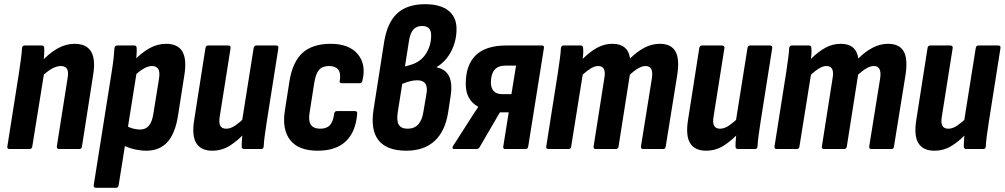

<svg xmlns="http://www.w3.org/2000/svg" viewBox="-20 -711 4793 916"><path d="M263 0Q250 0 251 -12L302 -335Q308 -368 300 -382Q292 -396 270 -396Q250 -396 227 -383Q204 -370 177 -344L175 -414Q214 -457 254 -479.5Q294 -502 336 -502Q392 -502 414.5 -465Q437 -428 424 -351L371 -12Q370 0 358 0ZM26 0Q13 0 15 -12L71 -367Q76 -401 80 -430.5Q84 -460 85 -481Q87 -494 98 -494H179Q191 -494 191 -481Q192 -465 190 -441Q188 -417 185 -398L191 -366L134 -12Q132 0 121 0Z M678 8Q649 8 616.5 0Q584 -8 562 -22L577 -115Q593 -104 611.5 -98.5Q630 -93 648 -93Q675 -93 690.5 -111.5Q706 -130 712 -170L738 -332Q744 -366 735.5 -381Q727 -396 705 -396Q686 -396 663.5 -382.5Q641 -369 614 -343L612 -415Q654 -459 692.5 -480.5Q731 -502 772 -502Q829 -502 850.5 -464.5Q872 -427 859 -349L830 -164Q817 -76 779.5 -34Q742 8 678 8ZM438 185Q426 185 427 173L513 -369Q519 -407 522 -434Q525 -461 526 -481Q528 -494 539 -494H621Q632 -494 632 -481Q633 -466 631 -443.5Q629 -421 627 -403L632 -366L546 173Q544 185 533 185Z M992 8Q939 8 916.5 -28Q894 -64 907 -142L960 -481Q962 -494 973 -494H1068Q1082 -494 1080 -481L1029 -159Q1023 -127 1030.5 -112Q1038 -97 1059 -97Q1080 -97 1102 -112Q1124 -127 1150 -152L1152 -81Q1117 -42 1078 -17Q1039 8 992 8ZM1145 0Q1133 0 1133 -12Q1133 -30 1135 -52.5Q1137 -75 1139 -94L1134 -129L1190 -481Q1192 -494 1203 -494H1298Q1310 -494 1308 -481L1252 -126Q1247 -92 1243 -63.5Q1239 -35 1238 -12Q1237 0 1226 0Z M1496 8Q1405 8 1365 -42Q1325 -92 1339 -183L1361 -324Q1376 -416 1423.5 -459Q1471 -502 1558 -502Q1645 -502 1686.5 -453Q1728 -404 1709 -326Q1706 -314 1697 -314H1611Q1598 -314 1601 -326Q1607 -362 1593.5 -379Q1580 -396 1550 -396Q1518 -396 1502 -377.5Q1486 -359 1479 -314L1458 -180Q1450 -137 1462.5 -117Q1475 -97 1508 -97Q1539 -97 1554.5 -114.5Q1570 -132 1574 -168Q1576 -181 1587 -181H1673Q1686 -181 1684 -168Q1677 -81 1629.5 -36.5Q1582 8 1496 8Z M1918 8Q1827 8 1787 -40.5Q1747 -89 1762 -187L1813 -513Q1828 -604 1875.5 -647.5Q1923 -691 2008 -691Q2080 -691 2119 -660.5Q2158 -630 2158 -573Q2158 -515 2132.5 -466Q2107 -417 2063 -391L2062 -390Q2106 -381 2122.5 -347Q2139 -313 2130 -254L2118 -175Q2104 -85 2053.5 -38.5Q2003 8 1918 8ZM1925 -97Q1988 -97 2000 -178L2015 -266Q2020 -297 2009 -312.5Q1998 -328 1971 -328Q1956 -328 1938.5 -324Q1921 -320 1899 -311L1878 -178Q1871 -135 1882.5 -116Q1894 -97 1925 -97ZM1912 -394 1937 -401Q1985 -414 2011 -453Q2037 -492 2037 -543Q2037 -587 1994 -587Q1968 -587 1953 -571Q1938 -555 1932 -521Z M2146 0Q2140 0 2139 -4Q2138 -8 2141 -14L2213 -126Q2224 -144 2236 -162.5Q2248 -181 2261 -200V-202Q2233 -217 2217.5 -244Q2202 -271 2202 -311Q2202 -401 2250 -447.5Q2298 -494 2396 -494H2565Q2577 -494 2575 -482L2500 -12Q2498 0 2488 0H2390Q2379 0 2381 -12L2407 -175H2365L2267 -7Q2262 0 2253 0ZM2374 -262H2420L2442 -398H2392Q2356 -398 2339 -377.5Q2322 -357 2322 -317Q2322 -291 2335.5 -276.5Q2349 -262 2374 -262Z M2597 0Q2584 0 2586 -12L2642 -367Q2647 -402 2651 -430.5Q2655 -459 2656 -481Q2658 -494 2669 -494H2751Q2762 -494 2762 -481Q2763 -470 2762.5 -457Q2762 -444 2760 -430Q2794 -464 2828.5 -483Q2863 -502 2902 -502Q2976 -502 2986 -432Q3019 -465 3054.5 -483.5Q3090 -502 3128 -502Q3181 -502 3202 -466.5Q3223 -431 3211 -353L3156 -12Q3155 0 3144 0H3049Q3036 0 3038 -13L3090 -337Q3099 -396 3060 -396Q3044 -396 3025.5 -385.5Q3007 -375 2985 -355L2931 -12Q2929 0 2918 0H2823Q2810 0 2812 -12L2863 -337Q2874 -396 2834 -396Q2818 -396 2800 -385.5Q2782 -375 2760 -355L2705 -12Q2704 0 2692 0Z M3348 8Q3295 8 3272.5 -28Q3250 -64 3263 -142L3316 -481Q3318 -494 3329 -494H3424Q3438 -494 3436 -481L3385 -159Q3379 -127 3386.5 -112Q3394 -97 3415 -97Q3436 -97 3458 -112Q3480 -127 3506 -152L3508 -81Q3473 -42 3434 -17Q3395 8 3348 8ZM3501 0Q3489 0 3489 -12Q3489 -30 3491 -52.5Q3493 -75 3495 -94L3490 -129L3546 -481Q3548 -494 3559 -494H3654Q3666 -494 3664 -481L3608 -126Q3603 -92 3599 -63.5Q3595 -35 3594 -12Q3593 0 3582 0Z M3686 0Q3673 0 3675 -12L3731 -367Q3736 -402 3740 -430.5Q3744 -459 3745 -481Q3747 -494 3758 -494H3840Q3851 -494 3851 -481Q3852 -470 3851.5 -457Q3851 -444 3849 -430Q3883 -464 3917.5 -483Q3952 -502 3991 -502Q4065 -502 4075 -432Q4108 -465 4143.5 -483.5Q4179 -502 4217 -502Q4270 -502 4291 -466.5Q4312 -431 4300 -353L4245 -12Q4244 0 4233 0H4138Q4125 0 4127 -13L4179 -337Q4188 -396 4149 -396Q4133 -396 4114.5 -385.5Q4096 -375 4074 -355L4020 -12Q4018 0 4007 0H3912Q3899 0 3901 -12L3952 -337Q3963 -396 3923 -396Q3907 -396 3889 -385.5Q3871 -375 3849 -355L3794 -12Q3793 0 3781 0Z M4437 8Q4384 8 4361.5 -28Q4339 -64 4352 -142L4405 -481Q4407 -494 4418 -494H4513Q4527 -494 4525 -481L4474 -159Q4468 -127 4475.5 -112Q4483 -97 4504 -97Q4525 -97 4547 -112Q4569 -127 4595 -152L4597 -81Q4562 -42 4523 -17Q4484 8 4437 8ZM4590 0Q4578 0 4578 -12Q4578 -30 4580 -52.5Q4582 -75 4584 -94L4579 -129L4635 -481Q4637 -494 4648 -494H4743Q4755 -494 4753 -481L4697 -126Q4692 -92 4688 -63.5Q4684 -35 4683 -12Q4682 0 4671 0Z"/></svg>

Font: Sofia Sans Condensed ExtraBold
Style: Italic
Weight: 800
Italic angle: -9°
Version: Version 4.100